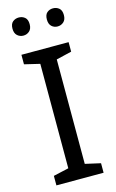

<svg xmlns="http://www.w3.org/2000/svg" viewBox="-136 -961 611 1014"><g transform="rotate(-15 169.5 -454.0)"><path d="M298 0H40V-52L124 -71V-642L40 -662V-714H298V-662L214 -642V-71L298 -52ZM30 -859Q30 -885 44 -896.5Q58 -908 77 -908Q96 -908 110 -896.5Q124 -885 124 -859Q124 -834 110 -821.5Q96 -809 77 -809Q58 -809 44 -821.5Q30 -834 30 -859ZM218 -859Q218 -885 231.5 -896.5Q245 -908 264 -908Q283 -908 297 -896.5Q311 -885 311 -859Q311 -834 297 -821.5Q283 -809 264 -809Q245 -809 231.5 -821.5Q218 -834 218 -859Z"/></g></svg>

Font: Noto Sans Living
Style: Regular
Weight: 400
Designer: Monotype Design Team
Foundry: Monotype Imaging Inc.
Version: Version 2.013; ttfautohint (v1.8.4.7-5d5b)